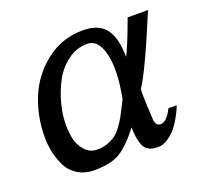

<svg xmlns="http://www.w3.org/2000/svg" viewBox="-95 -600 748 717"><g transform="rotate(-20 278.5 -241.0)"><path d="M557 -482Q466 -264 431 -214Q429 -192 431.5 -147.5Q434 -103 434 -97Q434 -65 457 -65Q468 -65 479.5 -76.5Q491 -88 497 -100L503 -111H536Q534 -106 530.5 -97.5Q527 -89 515.5 -68Q504 -47 491 -31Q478 -15 458 -1.5Q438 12 418 12Q395 12 380.5 4Q366 -4 360 -21Q354 -38 352 -52Q350 -66 349 -91Q305 -33 268 -10.5Q231 12 166 12Q127 12 98.5 -6Q70 -24 56.5 -53.5Q43 -83 37.5 -111Q32 -139 32 -168Q32 -249 61.5 -321.5Q91 -394 154.5 -444Q218 -494 302 -494Q365 -494 392.5 -457Q420 -420 420 -345Q430 -364 444 -398.5Q458 -433 467 -458L476 -482ZM354 -202Q375 -314 359 -377.5Q343 -441 300 -441Q257 -441 221.5 -414.5Q186 -388 165 -348Q144 -308 133 -265Q122 -222 122 -184Q122 -154 127.5 -128Q133 -102 152 -79.5Q171 -57 202 -57Q225 -57 244.5 -64.5Q264 -72 277 -82Q290 -92 303 -110.5Q316 -129 322.5 -140.5Q329 -152 339.5 -173.5Q350 -195 354 -202Z"/></g></svg>

Font: Veleka
Style: Italic
Weight: 400
Italic angle: -12°
Designer: Stefan Peev, Context Ltd, 2016; SIL International, 1997-2014.
Foundry: Stefan Peev, Context Ltd, 2016
Version: Version 1.000